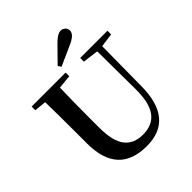

<svg xmlns="http://www.w3.org/2000/svg" viewBox="-259 -1145 1334 1334"><g transform="rotate(-45 408.0 -477.5)"><path d="M382.8 -791 367.2 -813.5Q386.7 -834 424.8 -872.1Q462.9 -910.2 480.5 -928.7Q524.4 -972.7 554.7 -972.7Q575.2 -972.7 588.9 -959.5Q602.5 -946.3 602.5 -927.7Q602.5 -891.6 542 -862.3Q523.4 -853.5 468.3 -829.1Q413.1 -804.7 382.8 -791ZM785.2 -742.2V-706.1L683.6 -692.4L679.7 -305.7Q678.7 18.6 412.1 18.6Q130.9 18.6 130.9 -289.1V-400.4Q130.9 -598.6 127.9 -697.3L40 -706.1V-742.2H374V-706.1L272.5 -696.3Q268.6 -567.4 268.6 -400.4V-306.6Q268.6 -173.8 314.5 -115.2Q360.4 -56.6 450.2 -56.6Q543.9 -56.6 590.8 -119.1Q637.7 -181.6 636.7 -317.4L633.8 -691.4L517.6 -706.1V-742.2Z"/></g></svg>

Font: GenRyuMin TW TTF Bold
Style: Regular
Weight: 700
Version: Version 1.300